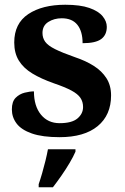

<svg xmlns="http://www.w3.org/2000/svg" viewBox="-20 -568 528 809"><path d="M231 10Q159 10 114.5 -5.5Q70 -21 50 -47.5Q30 -74 30 -107Q30 -140 46 -156Q62 -172 84 -177.5Q106 -183 123 -183Q123 -121 152.5 -85Q182 -49 231 -49Q283 -49 306.5 -69Q330 -89 330 -117Q330 -139 319 -155.5Q308 -172 281 -186.5Q254 -201 207 -217Q153 -236 116 -258.5Q79 -281 59.5 -312.5Q40 -344 40 -389Q40 -469 99 -508.5Q158 -548 255 -548Q318 -548 356.5 -534.5Q395 -521 412.5 -499.5Q430 -478 430 -455Q430 -421 406.5 -403.5Q383 -386 328 -386Q328 -436 306 -463.5Q284 -491 240 -491Q208 -491 183.5 -475.5Q159 -460 159 -429Q159 -408 170.5 -392Q182 -376 212 -361Q242 -346 296 -327Q341 -312 375 -290.5Q409 -269 428.5 -238.5Q448 -208 448 -166Q448 -83 391.5 -36.5Q335 10 231 10ZM143 208Q150 188 157.5 162Q165 136 171.5 109.5Q178 83 182 61H298V71Q289 92 273 119Q257 146 238.5 172.5Q220 199 203 221H143Z"/></svg>

Font: Noto Serif Gujarati
Style: Regular
Weight: 400
Designer: Universal Thirst, Indian Type Foundry and the Monotype Design Team
Foundry: Monotype Imaging Inc.
Version: Version 2.102